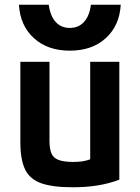

<svg xmlns="http://www.w3.org/2000/svg" viewBox="-20 -781 590 811"><path d="M286 10Q202 10 154 -7Q106 -24 86 -65.5Q66 -107 66 -180V-520H189V-187Q189 -152 197.5 -132.5Q206 -113 228.5 -105Q251 -97 289 -97Q311 -97 328 -99.5Q345 -102 365.5 -109.5Q386 -117 416 -131L361 -54V-520H484V-22Q442 -6 394 2Q346 10 286 10ZM275 -567Q181 -567 123 -620Q65 -673 60 -761H186Q192 -714 215 -688.5Q238 -663 275 -663Q312 -663 335 -688.5Q358 -714 364 -761H490Q485 -673 427 -620Q369 -567 275 -567Z"/></svg>

Font: M PLUS Code Latin SemiExpanded SemiBold
Style: Regular
Weight: 600
Width: 6
Designer: Coji Morishita
Foundry: UNDERFOREST DESIGN
Version: Version 1.002; ttfautohint (v1.8.3)